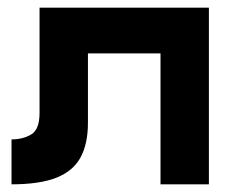

<svg xmlns="http://www.w3.org/2000/svg" viewBox="-20 -480 643 500"><path d="M524 0H398V-341H209V-160Q209 -106 190 -70.5Q171 -35 127.5 -17.5Q84 0 10 0V-117Q40 -117 61.5 -130Q83 -143 83 -186V-460H524Z"/></svg>

Font: Venryn Sans SemiBold
Style: Regular
Weight: 600
Designer: Owen Earl, indestructible type* (font) & Cristiano Sobral (main changes)
Version: Version 3.60;October 28, 2020;FontCreator 13.0.0.2681 64-bit